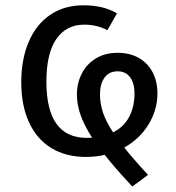

<svg xmlns="http://www.w3.org/2000/svg" viewBox="-20 -571 655 713"><path d="M441.5 -23.1Q473.8 17.9 529.7 78.5L471.3 121.5Q411.8 58.5 368.7 4.1Q335.9 11.8 298.5 11.8Q225.1 11.8 171 -21Q116.9 -53.8 87.9 -116.4Q59 -179 59 -265.1Q59 -351.3 86.7 -415.9Q114.4 -480.5 166.4 -515.9Q218.5 -551.3 289.2 -551.3Q325.6 -551.3 356.2 -544.4Q386.7 -537.4 414.4 -521.5L379 -459Q339.5 -479.5 292.8 -479.5Q226.2 -479.5 189.2 -426.2Q152.3 -372.8 152.3 -267.7Q152.3 -59 302.1 -59Q315.4 -59 322.1 -59.5Q292.8 -105.1 279.2 -143.8Q265.6 -182.6 265.6 -220Q265.6 -262.1 283.6 -297.4Q301.5 -332.8 335.6 -353.8Q369.7 -374.9 416.9 -374.9Q461.5 -374.9 494.9 -356.2Q528.2 -337.4 546.4 -303.3Q564.6 -269.2 564.6 -224.1Q564.6 -163.1 531.8 -109.2Q499 -55.4 441.5 -23.1ZM400 -79.5Q440 -99.5 459.7 -137.2Q479.5 -174.9 479.5 -224.1Q479.5 -262.1 463.1 -284.1Q446.7 -306.2 416.9 -306.2Q385.1 -306.2 368.2 -282.8Q351.3 -259.5 351.3 -220Q351.3 -186.2 362.6 -152.6Q373.8 -119 400 -79.5Z"/></svg>

Font: Fira Code Fixed
Style: Regular
Weight: 400
Monospace: yes
Designer: Carrois Corporate, Edenspiekermann AG, Nikita Prokopov
Foundry: Carrois Corporate, Edenspiekermann AG, Nikita Prokopov
Version: Version 5.002